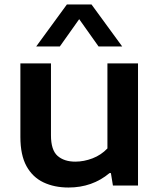

<svg xmlns="http://www.w3.org/2000/svg" viewBox="-20 -828 714 857"><path d="M286 9Q222.5 9 174 -14Q125.5 -37 98.2 -86.5Q71 -136 71 -216.5V-545H207.5V-224Q207.5 -158 237 -132.2Q266.5 -106.5 316 -106.5Q354.5 -106.5 393 -121.2Q431.5 -136 459.5 -165.5V-545H596V0H484L475 -55.5H469Q392 9 286 9ZM141.5 -620.5 278.5 -808H388.5L525.5 -620.5H420L333.5 -742.5L247 -620.5Z"/></svg>

Font: Encode Sans Expanded SemiBold
Style: Regular
Weight: 600
Width: 7
Designer: Multiple Designers
Foundry: Impallari Type
Version: Version 3.000; ttfautohint (v1.8.3) -l 8 -r 50 -G 200 -x 14 